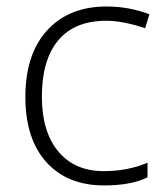

<svg xmlns="http://www.w3.org/2000/svg" viewBox="-20 -561 515 591"><path d="M300.8 9.8Q187 9.8 122.6 -62Q58.1 -133.8 58.1 -262.2Q58.1 -394 125 -467.5Q191.9 -541 308.1 -541Q377 -541 439.9 -517.1L426.8 -474.1Q357.9 -497.1 307.1 -497.1Q209.5 -497.1 159.2 -436.8Q108.9 -376.5 108.9 -263.2Q108.9 -155.8 159.2 -95Q209.5 -34.2 299.8 -34.2Q372.1 -34.2 434.1 -60.1V-15.1Q383.3 9.8 300.8 9.8Z"/></svg>

Font: Zoram GWeb Light
Style: Regular
Weight: 300
Foundry: Ascender Corporation
Version: Version 1.000